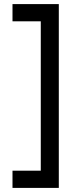

<svg xmlns="http://www.w3.org/2000/svg" viewBox="-20 -777 395 937"><path d="M41 -673V-757H267V140H41V56H179V-673Z"/></svg>

Font: Montserrat_am3
Style: Regular
Weight: 400
Designer: Julieta Ulanovsky
Foundry: Julieta Ulanovsky, Armenina letters added by Vahan Hovhannisyan
Version: Version 2.001